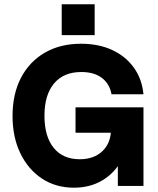

<svg xmlns="http://www.w3.org/2000/svg" viewBox="-20 -863 734 891"><path d="M266.4 -843.3V-700H419.3V-843.3ZM526.6 -273.1 526.9 0H645.8V-364.9ZM330.5 -364.9V-246.9H629.3L645.8 -364.9ZM38.2 -324.6Q38.2 -226.8 74.4 -151.7Q110.7 -76.6 174.8 -34.3Q238.9 8 323.1 8Q398.4 8 455.6 -26.4Q512.9 -60.8 545.3 -121.9Q577.7 -183.1 577.7 -263.5H495.1Q495.1 -199.9 455.6 -161.9Q416.2 -124 350 -124Q272.1 -124 229.2 -176.8Q186.3 -229.7 186.3 -325.5Q186.3 -422.7 230.9 -475.8Q275.5 -528.8 357.1 -528.8Q416.8 -528.8 452.8 -501.5Q488.7 -474.1 497.5 -425.5H645.8Q638.9 -496.6 601.1 -549.2Q563.3 -601.8 500.7 -630.9Q438.2 -660 356.1 -660Q259.6 -660 188.1 -618.6Q116.6 -577.2 77.4 -502Q38.2 -426.8 38.2 -324.6Z"/></svg>

Font: Overused Grotesk Light
Style: Regular
Weight: 300
Designer: RandomMaerks
Version: Version 0.005